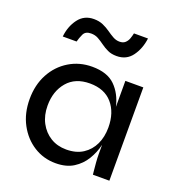

<svg xmlns="http://www.w3.org/2000/svg" viewBox="-135 -846 886 965"><g transform="rotate(20 308.0 -364.0)"><path d="M269 10Q205 10 152.5 -23Q100 -56 68.5 -114.5Q37 -173 37 -249Q37 -325 68.5 -383.5Q100 -442 155 -475.5Q210 -509 278 -509Q359 -509 401 -467.5Q443 -426 458 -360V-499H554V0H466Q466 0 464 -18.5Q462 -37 460 -62.5Q458 -88 458 -109V-157Q448 -114 425 -76Q402 -38 364 -14Q326 10 269 10ZM296 -73Q349 -73 385 -96.5Q421 -120 439.5 -159.5Q458 -199 458 -249Q458 -329 416 -377.5Q374 -426 296 -426Q218 -426 175.5 -376Q133 -326 133 -249Q133 -197 154 -157.5Q175 -118 211.5 -95.5Q248 -73 296 -73ZM373 -601Q345 -601 325 -610.5Q305 -620 288 -632.5Q271 -645 254 -654.5Q237 -664 215 -664Q185 -664 175 -642.5Q165 -621 160 -601H86Q92 -657 122 -697Q152 -737 204 -737Q232 -737 253.5 -727.5Q275 -718 292.5 -705.5Q310 -693 327 -683.5Q344 -674 362 -674Q382 -674 393 -684.5Q404 -695 409 -709.5Q414 -724 417 -738H492Q485 -682 455.5 -641.5Q426 -601 373 -601Z"/></g></svg>

Font: Syne Medium
Style: Regular
Weight: 500
Designer: Lucas Descroix
Foundry: Bonjour Monde
Version: Version 2.200; ttfautohint (v1.8.4)